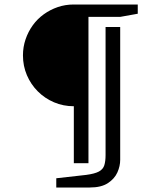

<svg xmlns="http://www.w3.org/2000/svg" viewBox="-20 -668 680 853"><path d="M308 -196Q261 -196 220 -213.5Q179 -231 148 -262Q117 -293 99.5 -334Q82 -375 82 -422Q82 -459 93.5 -493Q105 -527 125.5 -555.5Q146 -584 174.5 -604.5Q203 -625 236.5 -636.5Q270 -648 308 -648H592V-607L514 -593H373V57H308ZM230 124 363 109Q401 104 419.5 94Q438 84 443.5 66Q449 48 449 21V-548H514V42Q514 70 501.5 98Q489 126 459.5 145.5Q430 165 379 165H230Z"/></svg>

Font: Faustina VF Beta
Style: Regular
Weight: 400
Designer: Alfonso Garcia
Foundry: Omnibus-Type
Version: Version 1.006